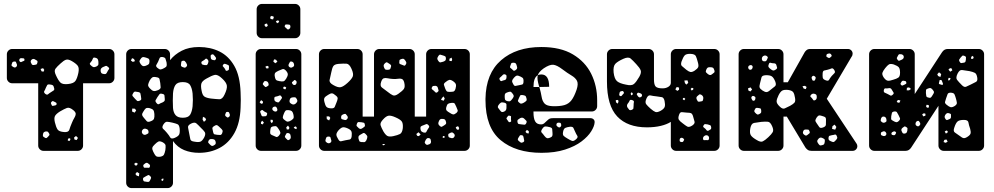

<svg xmlns="http://www.w3.org/2000/svg" viewBox="-20 -770 5074 980"><path d="M202 0Q191 0 183 -8Q175 -16 175 -27V-345H42Q31 -345 23 -353Q15 -361 15 -372V-493Q15 -504 23 -512Q31 -520 42 -520H537Q548 -520 556 -512Q564 -504 564 -493V-372Q564 -361 556 -353Q548 -345 537 -345H404V-27Q404 -16 396 -8Q388 0 377 0ZM464 -476Q456 -477 454.5 -472Q453 -467 449 -460Q444 -453 440 -448.5Q436 -444 442 -438Q450 -430 455.5 -428Q461 -426 471 -430Q481 -435 482 -440.5Q483 -446 482 -457Q481 -466 477.5 -470Q474 -474 464 -476ZM105 -466Q104 -472 100.5 -472Q97 -472 92 -473Q83 -474 80 -469Q76 -461 81 -456Q85 -452 87.5 -453Q90 -454 94 -456Q99 -458 102.5 -459.5Q106 -461 105 -466ZM158 -467Q150 -472 142 -466Q134 -459 138 -450Q141 -443 143 -440.5Q145 -438 152 -438Q161 -439 165 -440.5Q169 -442 171 -450Q173 -458 169 -460.5Q165 -463 158 -467ZM347 -458Q328 -469 316.5 -465Q305 -461 289 -446Q271 -430 263 -419Q255 -408 265 -387Q277 -360 288 -349Q299 -338 327 -341Q356 -344 365 -357Q374 -370 380 -398Q385 -423 377 -434Q369 -445 347 -458ZM66 -442Q63 -449 61.5 -453Q60 -457 52 -456Q45 -455 43 -451.5Q41 -448 39 -440Q38 -435 40.5 -433Q43 -431 48 -428Q56 -423 62 -428Q69 -434 66 -442ZM533 -427Q525 -435 519.5 -433.5Q514 -432 504 -427Q496 -422 494.5 -417.5Q493 -413 494 -405Q496 -397 500 -395Q504 -393 512 -392Q518 -391 521 -393.5Q524 -396 527 -402Q531 -411 535.5 -416Q540 -421 533 -427ZM206 -413 200 -422 187 -418 192 -406 202 -404ZM233 -339Q223 -340 220.5 -335Q218 -330 214 -322Q210 -311 206 -305Q202 -299 211 -291Q220 -284 225.5 -289Q231 -294 241 -300Q249 -305 254 -308.5Q259 -312 256 -321Q254 -332 249 -335Q244 -338 233 -339ZM259 -250Q254 -253 250.5 -254Q247 -255 243 -250Q239 -246 240 -242.5Q241 -239 244 -233Q246 -229 249 -229.5Q252 -230 257 -231Q262 -232 265 -233Q268 -234 269 -239Q269 -244 266.5 -246Q264 -248 259 -250ZM355 -207Q335 -224 321.5 -219Q308 -214 286 -201Q267 -189 261 -178.5Q255 -168 260 -146Q266 -121 273.5 -109.5Q281 -98 307 -96Q330 -94 334 -108Q338 -122 347 -143Q353 -158 359.5 -168.5Q366 -179 366.5 -188Q367 -197 355 -207ZM231 -88Q227 -95 224 -97.5Q221 -100 213 -99Q205 -97 202.5 -93.5Q200 -90 199 -82Q198 -75 201 -72.5Q204 -70 211 -66Q216 -64 218.5 -66Q221 -68 225 -72Q229 -77 231.5 -79.5Q234 -82 231 -88ZM368 -76 358 -68 360 -58 371 -55 378 -66ZM340 -61 333 -65 327 -61 326 -52 336 -51Z M651 190Q640 190 632 182Q624 174 624 163V-493Q624 -504 632 -512Q640 -520 651 -520H821Q832 -520 840 -512Q848 -504 848 -493V-463Q871 -492 907.5 -511Q944 -530 996 -530Q1054 -530 1100.5 -507Q1147 -484 1176 -433.5Q1205 -383 1208 -299Q1209 -277 1209 -260Q1209 -243 1208 -220Q1205 -142 1176.5 -91Q1148 -40 1101 -15Q1054 10 996 10Q954 10 920 -4Q886 -18 863 -50V163Q863 174 855 182Q847 190 836 190ZM1077 -483Q1073 -488 1070 -491Q1067 -494 1061 -492Q1055 -489 1055 -485Q1055 -481 1056 -474Q1057 -466 1066 -464Q1071 -463 1074.5 -462.5Q1078 -462 1081 -467Q1084 -472 1082.5 -475Q1081 -478 1077 -483ZM809 -479Q797 -480 794.5 -473Q792 -466 787 -455Q782 -445 778 -438.5Q774 -432 783 -424Q793 -415 800 -415.5Q807 -416 819 -423Q829 -428 830.5 -434Q832 -440 830 -452Q827 -464 824.5 -470.5Q822 -477 809 -479ZM721 -477Q712 -480 707 -478Q702 -476 697 -468Q691 -460 692 -455.5Q693 -451 698 -443Q704 -435 709 -433Q714 -431 723 -434Q734 -438 738.5 -442Q743 -446 743 -457Q743 -468 737.5 -471Q732 -474 721 -477ZM664 -469 654 -473 648 -461 658 -454 669 -458ZM1038 -468Q1032 -473 1028.5 -469Q1025 -465 1018 -461Q1013 -458 1010 -456Q1007 -454 1008 -448Q1010 -442 1013 -440.5Q1016 -439 1023 -438Q1030 -437 1034 -437.5Q1038 -438 1041 -445Q1044 -453 1044 -457.5Q1044 -462 1038 -468ZM930 -450Q926 -456 923 -458.5Q920 -461 913 -460Q906 -458 905.5 -454Q905 -450 904 -443Q903 -437 904 -434Q905 -431 911 -428Q918 -425 922 -424.5Q926 -424 931 -429Q936 -435 935 -439Q934 -443 930 -450ZM1138 -441Q1131 -444 1127.5 -444.5Q1124 -445 1119 -440Q1115 -434 1118 -431Q1121 -428 1125 -423Q1130 -416 1131.5 -411.5Q1133 -407 1140 -409Q1148 -412 1148.5 -416.5Q1149 -421 1149 -429Q1149 -435 1146.5 -437Q1144 -439 1138 -441ZM1113 -370Q1091 -391 1075.5 -387.5Q1060 -384 1034 -369Q1012 -357 1008 -344Q1004 -331 1009 -307Q1013 -284 1023.5 -277Q1034 -270 1057 -267Q1084 -264 1099.5 -263.5Q1115 -263 1126 -287Q1140 -316 1138 -332.5Q1136 -349 1113 -370ZM778 -376Q764 -379 757.5 -375Q751 -371 744 -359Q737 -345 736 -337Q735 -329 746 -318Q756 -307 764.5 -305.5Q773 -304 787 -310Q800 -316 800 -324Q800 -332 798 -346Q796 -360 794 -367Q792 -374 778 -376ZM913 -169Q941 -169 950.5 -184.5Q960 -200 963 -227Q966 -260 963 -293Q960 -320 950.5 -335.5Q941 -351 913 -351Q885 -351 875 -335.5Q865 -320 863 -293Q862 -271 862 -256.5Q862 -242 863 -219Q865 -195 876.5 -182Q888 -169 913 -169ZM699 -281Q698 -289 696.5 -293.5Q695 -298 687 -300Q677 -302 670.5 -302.5Q664 -303 659 -293Q653 -284 657.5 -279Q662 -274 669 -266Q675 -259 679.5 -255.5Q684 -252 693 -256Q702 -260 701 -265.5Q700 -271 699 -281ZM808 -291Q798 -294 794 -289Q790 -284 784 -275Q778 -265 774.5 -259Q771 -253 779 -244Q786 -235 792 -239Q798 -243 809 -247Q817 -251 819.5 -254.5Q822 -258 821 -266Q820 -276 819.5 -282.5Q819 -289 808 -291ZM744 -218Q730 -221 724.5 -217Q719 -213 712 -201Q705 -191 705.5 -184.5Q706 -178 714 -169Q723 -158 729 -151.5Q735 -145 749 -151Q763 -156 766 -164Q769 -172 768 -188Q767 -202 762.5 -208Q758 -214 744 -218ZM669 -215 655 -216 654 -201 667 -195 675 -206ZM1153 -186Q1151 -193 1149 -196Q1147 -199 1141 -199Q1135 -199 1133.5 -196Q1132 -193 1130 -187Q1127 -180 1134 -175Q1138 -172 1140.5 -170.5Q1143 -169 1147 -172Q1155 -177 1153 -186ZM1028 -168 1016 -174 1014 -160 1021 -148 1032 -158ZM897 -114Q895 -132 886 -136Q877 -140 860 -144Q842 -148 832.5 -148.5Q823 -149 813 -133Q805 -119 813 -112Q821 -105 832 -92Q843 -79 848.5 -69Q854 -59 871 -66Q890 -74 894.5 -83.5Q899 -93 897 -114ZM1005 -118Q991 -133 982 -140.5Q973 -148 955 -139Q937 -130 940 -118Q943 -106 946 -87Q949 -69 951.5 -59Q954 -49 972 -47Q993 -43 1003 -47Q1013 -51 1023 -70Q1031 -87 1025 -96Q1019 -105 1005 -118ZM1105 -117Q1096 -126 1090 -130Q1084 -134 1074 -127Q1063 -121 1064 -114Q1065 -107 1068 -95Q1070 -86 1074.5 -84.5Q1079 -83 1088 -82Q1098 -81 1104 -81Q1110 -81 1114 -90Q1118 -100 1115.5 -105Q1113 -110 1105 -117ZM738 -99Q737 -106 733.5 -108.5Q730 -111 723 -113Q712 -115 706 -105Q701 -95 708 -87Q715 -79 725 -83Q732 -86 735.5 -88.5Q739 -91 738 -99ZM1065 -60Q1056 -61 1052 -59.5Q1048 -58 1044 -51Q1041 -44 1044 -40.5Q1047 -37 1052 -32Q1057 -27 1060.5 -25.5Q1064 -24 1070 -27Q1077 -31 1079.5 -34Q1082 -37 1081 -45Q1079 -53 1076 -56Q1073 -59 1065 -60ZM810 -44Q796 -51 788.5 -47.5Q781 -44 770 -33Q759 -23 757.5 -15.5Q756 -8 762 4Q769 19 775 25.5Q781 32 798 30Q813 27 817 19Q821 11 824 -4Q826 -20 825 -28Q824 -36 810 -44ZM684 66 674 60 665 66 669 74 677 75ZM736 64Q729 58 721 64Q715 68 712.5 71Q710 74 712 80Q714 86 717.5 86Q721 86 728 86Q735 86 739 86.5Q743 87 745 81Q747 74 744.5 71Q742 68 736 64ZM691 115 679 108 671 118 677 126 689 130ZM746 128Q740 122 735.5 124Q731 126 724 130Q717 134 713 136.5Q709 139 710 147Q712 155 716.5 156Q721 157 729 158Q736 159 739.5 158Q743 157 746 150Q750 143 751 138.5Q752 134 746 128ZM814 141 806 143 803 149 809 154 814 149Z M1317 -575Q1306 -575 1298 -583Q1290 -591 1290 -602V-723Q1290 -734 1298 -742Q1306 -750 1317 -750H1486Q1497 -750 1505 -742Q1513 -734 1513 -723V-602Q1513 -591 1505 -583Q1497 -575 1486 -575ZM1367 -689 1359 -684 1361 -673 1374 -671 1378 -684ZM1405 -663 1398 -666 1388 -662 1394 -651 1403 -656ZM1343 -650 1331 -647V-638L1338 -632L1347 -638ZM1448 -645Q1442 -645 1439 -645Q1436 -645 1434 -640Q1432 -635 1434 -632.5Q1436 -630 1440 -627Q1444 -623 1447 -620.5Q1450 -618 1455 -621Q1464 -627 1462 -638Q1460 -644 1457 -644Q1454 -644 1448 -645ZM1312 0Q1301 0 1293 -8Q1285 -16 1285 -27V-493Q1285 -504 1293 -512Q1301 -520 1312 -520H1491Q1502 -520 1510 -512Q1518 -504 1518 -493V-27Q1518 -16 1510 -8Q1502 0 1491 0ZM1389 -465 1379 -467 1375 -456 1385 -447 1396 -455ZM1481 -441Q1479 -454 1468 -456Q1462 -457 1460 -454Q1458 -451 1455 -445Q1450 -436 1455 -430Q1463 -422 1471 -426Q1477 -429 1479.5 -431.5Q1482 -434 1481 -441ZM1350 -432 1343 -434 1334 -429 1341 -420 1351 -422ZM1439 -410Q1429 -420 1421.5 -417Q1414 -414 1402 -409Q1391 -404 1386 -399.5Q1381 -395 1382 -383Q1384 -369 1388 -363.5Q1392 -358 1406 -356Q1420 -353 1427 -355Q1434 -357 1441 -369Q1449 -382 1449 -390.5Q1449 -399 1439 -410ZM1488 -360Q1484 -363 1482 -361Q1480 -359 1477 -356Q1473 -353 1471 -351Q1469 -349 1471 -345Q1476 -335 1484 -336Q1492 -337 1494 -348Q1495 -356 1488 -360ZM1351 -341Q1349 -354 1338 -356Q1331 -357 1328.5 -354.5Q1326 -352 1323 -346Q1320 -341 1322 -338.5Q1324 -336 1328 -332Q1331 -328 1333.5 -326.5Q1336 -325 1340 -327Q1346 -330 1349 -332.5Q1352 -335 1351 -341ZM1441 -323 1434 -328 1426 -326 1427 -316 1437 -314ZM1416 -278Q1412 -284 1408 -283Q1404 -282 1397 -279Q1389 -277 1384.5 -276Q1380 -275 1380 -267Q1380 -258 1383 -254.5Q1386 -251 1395 -248Q1402 -246 1404.5 -249.5Q1407 -253 1412 -259Q1416 -265 1418.5 -268.5Q1421 -272 1416 -278ZM1495 -264Q1491 -272 1486.5 -273Q1482 -274 1474 -273Q1466 -272 1463 -269Q1460 -266 1458 -258Q1457 -250 1459.5 -246.5Q1462 -243 1469 -239Q1480 -233 1490 -242Q1496 -248 1497.5 -252.5Q1499 -257 1495 -264ZM1322 -252 1313 -259 1305 -248 1313 -240 1322 -243ZM1394 -217Q1390 -227 1383 -226Q1372 -225 1370 -216Q1369 -208 1378 -203Q1386 -198 1393 -203Q1398 -208 1394 -217ZM1329 -201Q1324 -205 1321 -207.5Q1318 -210 1312 -206Q1307 -202 1308 -198.5Q1309 -195 1312 -188Q1314 -182 1315.5 -179Q1317 -176 1323 -176Q1332 -176 1336.5 -177Q1341 -178 1343 -186Q1345 -193 1340.5 -195Q1336 -197 1329 -201ZM1477 -188Q1474 -199 1469 -203Q1464 -207 1452 -208Q1441 -209 1437 -204.5Q1433 -200 1429 -190Q1424 -178 1423.5 -171.5Q1423 -165 1432 -158Q1442 -149 1449 -149Q1456 -149 1467 -156Q1478 -163 1479 -169.5Q1480 -176 1477 -188ZM1372 -158 1361 -159V-149L1367 -141L1373 -149ZM1318 -154 1312 -146V-138L1321 -135L1327 -145ZM1457 -119 1450 -129 1441 -120 1444 -109 1455 -110ZM1403 -110Q1397 -120 1392 -124Q1387 -128 1375 -125Q1364 -123 1362 -117Q1360 -111 1359 -99Q1358 -89 1361.5 -85Q1365 -81 1374 -78Q1384 -73 1390 -71Q1396 -69 1404 -78Q1412 -87 1411 -93.5Q1410 -100 1403 -110ZM1494 -121 1488 -125 1479 -120 1485 -113 1494 -111ZM1451 -91Q1444 -92 1441.5 -88Q1439 -84 1436 -78Q1433 -73 1434.5 -70Q1436 -67 1440 -63Q1445 -59 1447.5 -56Q1450 -53 1455 -56Q1466 -61 1464 -73Q1463 -81 1461 -85Q1459 -89 1451 -91Z M1635 0Q1624 0 1616 -8Q1608 -16 1608 -27V-493Q1608 -504 1616 -512Q1624 -520 1635 -520H1804Q1815 -520 1823 -512Q1831 -504 1831 -493V-175H1889V-493Q1889 -504 1897 -512Q1905 -520 1916 -520H2070Q2081 -520 2089 -512Q2097 -504 2097 -493V-175H2155V-493Q2155 -504 2163 -512Q2171 -520 2182 -520H2351Q2362 -520 2370 -512Q2378 -504 2378 -493V-27Q2378 -16 2370 -8Q2362 0 2351 0ZM2241 -487Q2232 -490 2227.5 -491Q2223 -492 2218 -485Q2212 -476 2212 -471Q2212 -466 2218 -458Q2223 -451 2228 -451.5Q2233 -452 2242 -455Q2250 -458 2253 -461Q2256 -464 2256 -472Q2256 -480 2252 -482.5Q2248 -485 2241 -487ZM2288 -465 2285 -476 2274 -470V-459L2285 -458ZM2048 -462Q2043 -469 2039 -470Q2035 -471 2027 -468Q2020 -466 2019 -462Q2018 -458 2018 -451Q2018 -445 2021 -443.5Q2024 -442 2030 -440Q2037 -438 2041.5 -435.5Q2046 -433 2050 -439Q2055 -446 2054 -450.5Q2053 -455 2048 -462ZM1968 -444Q1961 -448 1957 -451Q1953 -454 1947 -449Q1940 -443 1938.5 -438Q1937 -433 1941 -424Q1944 -416 1949 -414.5Q1954 -413 1963 -414Q1970 -415 1972 -418.5Q1974 -422 1976 -430Q1977 -436 1975 -438.5Q1973 -441 1968 -444ZM1774 -419Q1763 -444 1748.5 -445Q1734 -446 1708 -444Q1687 -442 1681 -432Q1675 -422 1671 -401Q1666 -377 1662.5 -362.5Q1659 -348 1681 -336Q1705 -322 1719 -325Q1733 -328 1754 -347Q1775 -366 1780.5 -379.5Q1786 -393 1774 -419ZM2043 -350Q2039 -364 2031 -367Q2023 -370 2011.5 -368Q2000 -366 1985 -367Q1970 -368 1958.5 -370.5Q1947 -373 1939 -370.5Q1931 -368 1926 -354Q1918 -332 1929 -323.5Q1940 -315 1959 -301Q1975 -288 1985.5 -283.5Q1996 -279 2013 -291Q2033 -305 2041 -315.5Q2049 -326 2043 -350ZM2292 -356Q2280 -364 2272.5 -362Q2265 -360 2253 -350Q2244 -343 2246 -336.5Q2248 -330 2252 -319Q2256 -309 2259.5 -305Q2263 -301 2273 -301Q2286 -301 2293.5 -302.5Q2301 -304 2305 -317Q2309 -331 2307 -339Q2305 -347 2292 -356ZM2215 -321Q2213 -331 2202 -332Q2194 -332 2190.5 -331Q2187 -330 2184 -323Q2182 -317 2185 -314.5Q2188 -312 2193 -308Q2199 -303 2202.5 -299Q2206 -295 2212 -299Q2219 -304 2218.5 -308.5Q2218 -313 2215 -321ZM1693 -283Q1682 -293 1674.5 -293.5Q1667 -294 1655 -286Q1641 -278 1636.5 -271Q1632 -264 1636 -249Q1640 -232 1646 -225Q1652 -218 1669 -217Q1685 -216 1688.5 -224.5Q1692 -233 1698 -248Q1703 -260 1703.5 -267.5Q1704 -275 1693 -283ZM2244 -278 2236 -270 2231 -260 2245 -256 2250 -267ZM2309 -225Q2305 -235 2301.5 -240.5Q2298 -246 2286 -245Q2273 -244 2267 -240Q2261 -236 2258 -223Q2255 -211 2260 -205.5Q2265 -200 2276 -194Q2286 -187 2292.5 -186Q2299 -185 2309 -193Q2318 -201 2316 -207.5Q2314 -214 2309 -225ZM1752 -179Q1748 -184 1745.5 -187Q1743 -190 1736 -188Q1728 -185 1724.5 -182Q1721 -179 1721 -171Q1721 -163 1725.5 -161.5Q1730 -160 1738 -158Q1747 -155 1753 -164Q1758 -171 1752 -179ZM1999 -171Q1977 -181 1964 -179.5Q1951 -178 1935 -160Q1919 -143 1922.5 -131Q1926 -119 1937 -99Q1948 -81 1957.5 -76Q1967 -71 1987 -75Q2010 -80 2021.5 -86Q2033 -92 2036 -116Q2038 -141 2030 -151Q2022 -161 1999 -171ZM1660 -176H1647L1648 -162L1660 -155L1666 -168ZM2242 -163Q2232 -164 2227.5 -161.5Q2223 -159 2220 -151Q2216 -142 2217.5 -137Q2219 -132 2226 -126Q2232 -121 2236 -123.5Q2240 -126 2247 -130Q2253 -134 2255.5 -136.5Q2258 -139 2257 -146Q2255 -154 2252.5 -158Q2250 -162 2242 -163ZM1825 -146Q1816 -147 1810.5 -147Q1805 -147 1802 -139Q1798 -130 1801 -126Q1804 -122 1812 -115Q1818 -111 1822 -112Q1826 -113 1832 -117Q1838 -121 1841 -124Q1844 -127 1842 -135Q1841 -142 1837 -143.5Q1833 -145 1825 -146ZM2167 -131Q2161 -138 2155.5 -136.5Q2150 -135 2142 -131Q2133 -128 2129 -125Q2125 -122 2126 -113Q2127 -103 2131 -99.5Q2135 -96 2144 -93Q2153 -92 2155.5 -96Q2158 -100 2162 -108Q2166 -115 2169.5 -119.5Q2173 -124 2167 -131ZM2324 -116 2318 -126 2306 -121 2310 -111 2319 -106ZM1754 -115Q1738 -122 1729 -120Q1720 -118 1708 -105Q1697 -92 1697 -83Q1697 -74 1706 -60Q1713 -47 1721 -49Q1729 -51 1743 -54Q1757 -56 1765 -58Q1773 -60 1775 -74Q1777 -91 1773.5 -99.5Q1770 -108 1754 -115ZM2116 -95 2105 -86 2109 -77 2118 -75 2127 -84ZM2297 -88Q2293 -92 2290 -93.5Q2287 -95 2281 -93Q2274 -90 2270.5 -87.5Q2267 -85 2268 -77Q2269 -70 2273 -68.5Q2277 -67 2284 -65Q2294 -63 2299 -72Q2304 -80 2297 -88ZM1846 -86Q1838 -94 1832.5 -90Q1827 -86 1817 -81Q1811 -77 1810 -73Q1809 -69 1810 -62Q1812 -54 1814 -50Q1816 -46 1824 -45Q1834 -44 1839.5 -44.5Q1845 -45 1850 -54Q1855 -65 1855 -71.5Q1855 -78 1846 -86ZM2248 -75 2241 -76 2239 -68 2245 -66 2251 -70ZM1670 -57Q1668 -65 1666.5 -69Q1665 -73 1657 -73Q1649 -73 1646.5 -69.5Q1644 -66 1642 -58Q1640 -51 1642 -48Q1644 -45 1650 -41Q1659 -36 1667 -42Q1674 -48 1670 -57ZM2180 -49Q2179 -56 2177.5 -59.5Q2176 -63 2170 -65Q2163 -66 2160 -64Q2157 -62 2153 -56Q2149 -49 2148 -45Q2147 -41 2152 -35Q2157 -30 2161 -30.5Q2165 -31 2172 -34Q2181 -38 2180 -49ZM1946 -35H1932L1934 -29H1940Z M2744 10Q2613 10 2535.5 -54.5Q2458 -119 2458 -259V-266Q2460 -395 2537.5 -462.5Q2615 -530 2743 -530Q2841 -530 2904 -492.5Q2967 -455 2997.5 -393.5Q3028 -332 3028 -258V-228Q3028 -217 3020 -209Q3012 -201 3001 -201H2703V-196Q2703 -166 2711.5 -150.5Q2720 -135 2742 -135Q2751 -135 2757 -140Q2763 -145 2771 -153Q2780 -162 2786 -164.5Q2792 -167 2804 -167H2993Q3003 -167 3009.5 -161Q3016 -155 3015 -145Q3014 -126 2997.5 -99.5Q2981 -73 2948 -48Q2915 -23 2864 -6.5Q2813 10 2744 10ZM2600 -450Q2591 -450 2589 -445.5Q2587 -441 2584 -432Q2582 -427 2584.5 -424Q2587 -421 2592 -418Q2597 -413 2600.5 -410Q2604 -407 2610 -411Q2617 -416 2619 -420Q2621 -424 2618 -433Q2616 -442 2612.5 -446Q2609 -450 2600 -450ZM2703 -326H2733Q2732 -328 2731 -331Q2726 -349 2724 -362Q2722 -375 2725 -386Q2732 -390 2743 -390Q2783 -390 2783 -327L2733 -326Q2741 -298 2744.5 -276Q2748 -254 2759.5 -241.5Q2771 -229 2801 -228Q2838 -227 2860.5 -233.5Q2883 -240 2897 -258.5Q2911 -277 2923 -312Q2933 -342 2925 -357.5Q2917 -373 2896.5 -385Q2876 -397 2851 -416Q2822 -438 2803.5 -439.5Q2785 -441 2755 -421Q2730 -403 2725 -386Q2703 -374 2703 -326ZM2559 -390Q2553 -392 2549.5 -390Q2546 -388 2542 -383Q2536 -377 2531.5 -373.5Q2527 -370 2531 -362Q2536 -354 2541 -356.5Q2546 -359 2555 -361Q2564 -363 2565 -373Q2566 -379 2565.5 -383Q2565 -387 2559 -390ZM2637 -379Q2625 -385 2618.5 -384Q2612 -383 2604 -374Q2595 -364 2594 -357.5Q2593 -351 2600 -340Q2605 -330 2611.5 -331.5Q2618 -333 2629 -335Q2639 -337 2645 -338.5Q2651 -340 2652 -351Q2653 -363 2650.5 -368.5Q2648 -374 2637 -379ZM2594 -295Q2589 -302 2584 -302Q2579 -302 2571 -299Q2562 -296 2559 -292.5Q2556 -289 2556 -280Q2556 -269 2557.5 -263Q2559 -257 2569 -254Q2580 -251 2585 -254.5Q2590 -258 2597 -268Q2603 -276 2602 -281.5Q2601 -287 2594 -295ZM2645 -285Q2637 -286 2635 -282Q2633 -278 2629 -270Q2626 -262 2624 -257.5Q2622 -253 2628 -248Q2635 -241 2640 -241Q2645 -241 2654 -246Q2662 -251 2666 -255Q2670 -259 2667 -269Q2665 -279 2660 -281.5Q2655 -284 2645 -285ZM2554 -246Q2542 -249 2536.5 -246Q2531 -243 2524 -233Q2519 -224 2522.5 -219.5Q2526 -215 2532 -207Q2537 -200 2541 -198.5Q2545 -197 2552 -200Q2565 -205 2565 -219Q2565 -230 2565 -236.5Q2565 -243 2554 -246ZM2588 -163Q2588 -170 2588.5 -174Q2589 -178 2583 -179Q2576 -181 2573.5 -178.5Q2571 -176 2567 -170Q2564 -166 2565.5 -163.5Q2567 -161 2570 -157Q2574 -152 2576 -148.5Q2578 -145 2584 -147Q2590 -149 2589 -153Q2588 -157 2588 -163ZM2656 -164Q2647 -173 2635 -167Q2627 -162 2623.5 -159Q2620 -156 2621 -147Q2623 -138 2628 -137Q2633 -136 2642 -135Q2651 -134 2656.5 -133.5Q2662 -133 2666 -141Q2670 -149 2666.5 -153.5Q2663 -158 2656 -164ZM2844 -137Q2842 -142 2839.5 -143Q2837 -144 2832 -144Q2823 -144 2821 -138Q2818 -130 2824 -125Q2829 -122 2831.5 -120Q2834 -118 2839 -121Q2844 -125 2844.5 -128Q2845 -131 2844 -137ZM2800 -92Q2799 -104 2798.5 -111Q2798 -118 2786 -121Q2771 -125 2763 -124.5Q2755 -124 2747 -111Q2739 -99 2745 -93Q2751 -87 2759 -76Q2766 -67 2771.5 -65Q2777 -63 2787 -67Q2797 -71 2799 -76.5Q2801 -82 2800 -92ZM2915 -99Q2910 -111 2906.5 -117.5Q2903 -124 2889 -123Q2873 -121 2865 -117Q2857 -113 2854 -97Q2851 -82 2857.5 -76Q2864 -70 2878 -62Q2891 -54 2899.5 -51Q2908 -48 2920 -59Q2932 -69 2926.5 -77Q2921 -85 2915 -99ZM2679 -101 2669 -107 2662 -97 2669 -90 2679 -89ZM2643 -80Q2636 -81 2633.5 -78.5Q2631 -76 2628 -70Q2624 -64 2623 -60Q2622 -56 2627 -51Q2634 -45 2638 -42.5Q2642 -40 2650 -44Q2657 -48 2655.5 -53Q2654 -58 2653 -66Q2652 -72 2650.5 -75.5Q2649 -79 2643 -80Z M3431 0Q3420 0 3412 -8Q3404 -16 3404 -27V-148Q3384 -135 3352.5 -127.5Q3321 -120 3282 -120Q3183 -120 3130.5 -175.5Q3078 -231 3078 -354V-493Q3078 -504 3086 -512Q3094 -520 3105 -520H3291Q3302 -520 3310 -512Q3318 -504 3318 -493V-364Q3318 -337 3327 -328Q3336 -319 3362 -319Q3379 -319 3391.5 -327Q3404 -335 3404 -347V-493Q3404 -504 3412 -512Q3420 -520 3431 -520H3626Q3637 -520 3645 -512Q3653 -504 3653 -493V-27Q3653 -16 3645 -8Q3637 0 3626 0ZM3506 -495Q3483 -496 3475 -487.5Q3467 -479 3459 -457Q3453 -440 3460.5 -433Q3468 -426 3483 -414Q3496 -404 3504 -402.5Q3512 -401 3525 -409Q3540 -419 3543.5 -427Q3547 -435 3542 -452Q3537 -472 3532 -483Q3527 -494 3506 -495ZM3228 -442Q3210 -462 3198.5 -471.5Q3187 -481 3162 -470Q3133 -457 3121 -444.5Q3109 -432 3112 -400Q3116 -367 3129.5 -355.5Q3143 -344 3175 -338Q3204 -331 3216 -341.5Q3228 -352 3243 -378Q3255 -399 3250 -411.5Q3245 -424 3228 -442ZM3603 -427Q3594 -427 3590.5 -423.5Q3587 -420 3584 -412Q3581 -404 3584 -400.5Q3587 -397 3593 -392Q3599 -388 3603 -387Q3607 -386 3613 -390Q3621 -396 3625 -399.5Q3629 -403 3626 -412Q3623 -422 3618.5 -424.5Q3614 -427 3603 -427ZM3489 -360 3473 -359 3476 -346 3483 -338 3493 -347ZM3446 -323 3434 -326 3427 -314 3437 -306 3446 -312ZM3519 -320 3511 -322 3505 -316 3510 -308 3518 -312ZM3163 -301Q3160 -306 3157 -305.5Q3154 -305 3149 -304Q3143 -302 3142 -295Q3141 -289 3140.5 -286Q3140 -283 3145 -280Q3150 -278 3152.5 -280.5Q3155 -283 3158 -287Q3162 -291 3164 -293.5Q3166 -296 3163 -301ZM3209 -295 3203 -299 3199 -292 3202 -283 3210 -288ZM3248 -294Q3242 -296 3239 -297Q3236 -298 3232 -293Q3229 -289 3231 -286.5Q3233 -284 3236 -279Q3241 -272 3247 -273Q3257 -276 3257 -283Q3257 -291 3248 -294ZM3560 -286Q3553 -290 3549 -287.5Q3545 -285 3539 -279Q3532 -273 3536 -263Q3539 -256 3541.5 -253Q3544 -250 3550 -251Q3559 -252 3563.5 -253.5Q3568 -255 3569 -263Q3573 -278 3560 -286ZM3332 -278Q3312 -280 3300 -283Q3288 -286 3280 -268Q3271 -248 3278 -238.5Q3285 -229 3301 -215Q3316 -202 3325.5 -198.5Q3335 -195 3353 -205Q3370 -215 3373 -225.5Q3376 -236 3372 -255Q3368 -272 3358.5 -274Q3349 -276 3332 -278ZM3472 -271 3466 -269 3465 -263 3472 -258 3478 -265ZM3207 -259Q3196 -263 3193.5 -256Q3191 -249 3184 -241Q3177 -231 3183 -221Q3188 -214 3191.5 -210Q3195 -206 3204 -209Q3212 -212 3213 -217Q3214 -222 3214 -231Q3214 -242 3215.5 -249Q3217 -256 3207 -259ZM3135 -260 3123 -259 3124 -248 3133 -241 3137 -251ZM3487 -195Q3471 -196 3461 -197.5Q3451 -199 3446 -184Q3440 -167 3445 -159Q3450 -151 3464 -141Q3479 -129 3488 -124Q3497 -119 3513 -129Q3528 -139 3525 -149.5Q3522 -160 3517 -178Q3513 -190 3506.5 -192.5Q3500 -195 3487 -195ZM3592 -135Q3584 -136 3579.5 -136.5Q3575 -137 3571 -130Q3567 -123 3571.5 -120Q3576 -117 3581 -112Q3585 -107 3587.5 -104Q3590 -101 3596 -103Q3604 -107 3607.5 -110Q3611 -113 3610 -121Q3609 -129 3604.5 -131Q3600 -133 3592 -135ZM3594 -77Q3585 -83 3575 -76Q3566 -69 3569 -59Q3570 -54 3574 -54.5Q3578 -55 3584 -55Q3589 -55 3592.5 -54.5Q3596 -54 3598 -59Q3602 -70 3594 -77ZM3470 -61Q3463 -69 3455 -66Q3448 -63 3449 -52Q3450 -47 3452.5 -46.5Q3455 -46 3459 -45Q3465 -44 3468 -49Q3470 -53 3471.5 -55.5Q3473 -58 3470 -61Z M3777 0Q3766 0 3758 -8Q3750 -16 3750 -27V-493Q3750 -504 3758 -512Q3766 -520 3777 -520H3952Q3963 -520 3971 -512Q3979 -504 3979 -493V-350H4001L4087 -503Q4089 -507 4096 -513.5Q4103 -520 4116 -520H4308Q4318 -520 4325 -513Q4332 -506 4332 -496Q4332 -492 4330.5 -487.5Q4329 -483 4327 -481L4200 -266L4352 -37Q4356 -31 4356 -24Q4356 -14 4349 -7Q4342 0 4332 0H4122Q4110 0 4103 -5Q4096 -10 4091 -17L3996 -175H3979V-27Q3979 -16 3971 -8Q3963 0 3952 0ZM4224 -489Q4220 -498 4211 -497Q4205 -496 4202 -494.5Q4199 -493 4198 -487Q4197 -481 4200 -479.5Q4203 -478 4208 -475Q4214 -472 4219 -478Q4223 -481 4224.5 -483Q4226 -485 4224 -489ZM3895 -483Q3886 -490 3876 -484Q3867 -478 3869 -466Q3871 -460 3874 -458.5Q3877 -457 3883 -457Q3891 -456 3895 -466Q3898 -472 3899 -475.5Q3900 -479 3895 -483ZM3929 -447Q3920 -447 3913.5 -449.5Q3907 -452 3904 -442Q3900 -432 3903.5 -427Q3907 -422 3915 -416Q3923 -410 3928 -410Q3933 -410 3941 -416Q3947 -420 3946.5 -424.5Q3946 -429 3943 -437Q3941 -447 3929 -447ZM3819 -435Q3814 -440 3805 -436Q3798 -432 3799 -424Q3801 -415 3808 -414Q3816 -413 3820 -421Q3824 -430 3819 -435ZM4238 -413Q4231 -424 4223.5 -420.5Q4216 -417 4204 -414Q4193 -412 4186.5 -410Q4180 -408 4179 -397Q4178 -382 4179.5 -373.5Q4181 -365 4195 -360Q4208 -355 4212 -363Q4216 -371 4225 -382Q4233 -391 4239 -396.5Q4245 -402 4238 -413ZM3937 -354Q3929 -374 3919 -380.5Q3909 -387 3887 -386Q3869 -385 3866.5 -374Q3864 -363 3859 -344Q3855 -330 3857.5 -323Q3860 -316 3872 -308Q3884 -300 3892 -300Q3900 -300 3911 -310Q3926 -322 3935 -329Q3944 -336 3937 -354ZM4139 -380Q4133 -385 4128 -382Q4121 -377 4123 -370Q4125 -364 4126.5 -361Q4128 -358 4134 -358Q4139 -358 4140 -361.5Q4141 -365 4143 -370Q4145 -376 4139 -380ZM4089 -332 4076 -330 4082 -318 4093 -315 4097 -326ZM3811 -324 3798 -319 3800 -308 3810 -303 3819 -313ZM4003 -311Q3982 -313 3972.5 -307.5Q3963 -302 3954 -284Q3944 -264 3944 -252.5Q3944 -241 3960 -226Q3974 -212 3985 -216.5Q3996 -221 4013 -230Q4029 -239 4035 -246Q4041 -253 4038 -270Q4035 -290 4029 -299Q4023 -308 4003 -311ZM4149 -274Q4149 -282 4147 -285.5Q4145 -289 4138 -291Q4126 -295 4118 -284Q4114 -279 4117.5 -276Q4121 -273 4125 -268Q4129 -263 4131 -259.5Q4133 -256 4139 -258Q4149 -262 4149 -274ZM3829 -279Q3822 -282 3818 -278Q3813 -273 3816 -266Q3819 -261 3820.5 -258Q3822 -255 3828 -256Q3833 -257 3834 -260.5Q3835 -264 3836 -269Q3837 -275 3829 -279ZM3849 -219Q3843 -220 3839.5 -219Q3836 -218 3834 -213Q3830 -207 3830 -203Q3830 -199 3835 -194Q3841 -188 3845 -186Q3849 -184 3856 -188Q3864 -192 3865 -196.5Q3866 -201 3865 -209Q3864 -216 3860 -217Q3856 -218 3849 -219ZM4173 -179Q4164 -182 4159.5 -180.5Q4155 -179 4149 -171Q4143 -162 4142 -156.5Q4141 -151 4147 -143Q4156 -131 4161 -122.5Q4166 -114 4180 -119Q4195 -124 4195.5 -133.5Q4196 -143 4196 -159Q4196 -170 4190 -173Q4184 -176 4173 -179ZM3921 -126Q3912 -147 3900 -148.5Q3888 -150 3866 -148Q3843 -145 3829 -142.5Q3815 -140 3810 -117Q3805 -91 3812.5 -79.5Q3820 -68 3843 -55Q3862 -43 3873.5 -48.5Q3885 -54 3902 -70Q3918 -85 3924 -95.5Q3930 -106 3921 -126ZM4249 -122 4240 -134 4229 -126 4227 -112 4243 -108ZM4112 -100Q4109 -108 4104.5 -108.5Q4100 -109 4092 -109Q4082 -109 4079 -98Q4076 -89 4084 -83Q4089 -79 4092.5 -78Q4096 -77 4101 -81Q4108 -86 4111.5 -89.5Q4115 -93 4112 -100ZM4250 -78Q4246 -85 4240.5 -83Q4235 -81 4226 -80Q4219 -78 4214.5 -77Q4210 -76 4209 -68Q4208 -60 4210.5 -56Q4213 -52 4221 -49Q4229 -45 4233.5 -45Q4238 -45 4244 -52Q4251 -59 4253 -64Q4255 -69 4250 -78ZM4177 -66Q4166 -71 4158 -62Q4153 -56 4151.5 -52Q4150 -48 4154 -41Q4159 -33 4163 -29.5Q4167 -26 4176 -29Q4185 -31 4187 -35.5Q4189 -40 4190 -49Q4191 -57 4187.5 -60Q4184 -63 4177 -66Z M4443 0Q4432 0 4424 -8Q4416 -16 4416 -27V-493Q4416 -504 4424 -512Q4432 -520 4443 -520H4622Q4633 -520 4641 -512Q4649 -504 4649 -493V-290L4788 -503Q4799 -520 4817 -520H4976Q4987 -520 4995 -512Q5003 -504 5003 -493V-27Q5003 -16 4995 -8Q4987 0 4976 0H4797Q4786 0 4778 -8Q4770 -16 4770 -27V-230L4631 -17Q4620 0 4602 0ZM4581 -493Q4574 -494 4570.5 -493.5Q4567 -493 4564 -487Q4560 -480 4558 -475.5Q4556 -471 4562 -464Q4567 -458 4571.5 -460.5Q4576 -463 4584 -466Q4594 -471 4593 -481Q4592 -490 4581 -493ZM4902 -485Q4895 -488 4891.5 -485Q4888 -482 4883 -476Q4878 -470 4876 -466Q4874 -462 4878 -455Q4882 -448 4886.5 -448Q4891 -448 4899 -450Q4906 -451 4907.5 -454.5Q4909 -458 4910 -465Q4911 -473 4910.5 -477.5Q4910 -482 4902 -485ZM4943 -485 4937 -479V-469L4947 -470L4950 -479ZM4542 -441Q4525 -446 4517 -441Q4509 -436 4498 -422Q4487 -408 4484 -398.5Q4481 -389 4491 -374Q4502 -359 4512 -358Q4522 -357 4539 -363Q4557 -368 4565.5 -374Q4574 -380 4574 -399Q4574 -419 4567.5 -426.5Q4561 -434 4542 -441ZM4837 -421 4829 -422 4821 -415 4830 -404 4841 -411ZM4928 -407Q4905 -410 4891.5 -412.5Q4878 -415 4868 -395Q4857 -373 4865 -362.5Q4873 -352 4890 -335Q4902 -323 4911.5 -327.5Q4921 -332 4936 -339Q4952 -347 4961.5 -352Q4971 -357 4968 -374Q4965 -393 4956 -398Q4947 -403 4928 -407ZM4784 -392 4773 -401 4764 -391 4768 -382 4780 -377ZM4832 -371 4823 -373 4819 -366 4822 -358 4829 -363ZM4790 -351Q4788 -356 4787 -359Q4786 -362 4780 -362Q4775 -362 4775 -358Q4775 -354 4773 -349Q4771 -342 4774 -341L4790 -336Q4794 -340 4793 -343Q4792 -346 4790 -351ZM4592 -358Q4585 -359 4581 -352Q4578 -347 4576.5 -344Q4575 -341 4579 -337Q4583 -332 4586.5 -333.5Q4590 -335 4595 -337Q4600 -340 4603.5 -341.5Q4607 -343 4606 -349Q4605 -355 4601.5 -356Q4598 -357 4592 -358ZM4620 -324 4609 -322 4608 -309H4620L4630 -316ZM4742 -310Q4736 -318 4731 -320Q4726 -322 4716 -318Q4707 -315 4706.5 -310Q4706 -305 4706 -295Q4707 -285 4708 -279.5Q4709 -274 4719 -272Q4728 -269 4732 -273Q4736 -277 4741 -286Q4746 -293 4747 -298Q4748 -303 4742 -310ZM4532 -312Q4527 -322 4517 -320Q4507 -318 4500 -319Q4493 -320 4491 -309Q4490 -299 4496 -297Q4502 -295 4511 -290Q4520 -285 4525 -282.5Q4530 -280 4537 -287Q4544 -293 4540.5 -298Q4537 -303 4532 -312ZM4833 -297Q4819 -297 4816.5 -289Q4814 -281 4809 -268Q4805 -256 4803.5 -249.5Q4802 -243 4812 -235Q4824 -225 4832 -223Q4840 -221 4853 -229Q4865 -237 4864 -245.5Q4863 -254 4859 -268Q4855 -282 4851.5 -289Q4848 -296 4833 -297ZM4576 -257 4564 -260 4557 -253 4562 -246H4571ZM4720 -234 4709 -235 4707 -226 4712 -220 4722 -222ZM4566 -183Q4561 -192 4558 -197Q4555 -202 4544 -201Q4534 -199 4532.5 -193.5Q4531 -188 4529 -177Q4528 -168 4528.5 -163Q4529 -158 4537 -154Q4547 -148 4553.5 -146.5Q4560 -145 4568 -153Q4576 -161 4573.5 -167Q4571 -173 4566 -183ZM4827 -191Q4819 -194 4814.5 -192.5Q4810 -191 4805 -184Q4801 -177 4801.5 -172.5Q4802 -168 4807 -161Q4811 -156 4815 -157.5Q4819 -159 4826 -162Q4834 -165 4834 -173Q4834 -181 4834 -185Q4834 -189 4827 -191ZM4704 -189 4696 -192 4687 -187 4692 -176 4703 -179ZM4504 -163Q4501 -174 4491 -175Q4481 -176 4477 -165Q4475 -159 4475 -155.5Q4475 -152 4480 -148Q4489 -140 4499 -146Q4505 -149 4505 -153Q4505 -157 4504 -163ZM4900 -158Q4876 -158 4867 -149.5Q4858 -141 4851 -119Q4844 -100 4854 -93.5Q4864 -87 4879 -76Q4891 -66 4899 -65Q4907 -64 4920 -73Q4932 -81 4934 -89Q4936 -97 4932 -112Q4925 -132 4923 -145Q4921 -158 4900 -158ZM4676 -143Q4673 -148 4671 -151Q4669 -154 4664 -153Q4654 -150 4653 -139Q4652 -130 4662 -126Q4667 -124 4669 -126Q4671 -128 4675 -131Q4679 -137 4676 -143ZM4605 -122Q4599 -126 4595.5 -124Q4592 -122 4586 -117Q4578 -110 4582 -101Q4585 -94 4587 -91Q4589 -88 4596 -88Q4604 -89 4606.5 -92Q4609 -95 4611 -102Q4612 -110 4612 -114Q4612 -118 4605 -122ZM4817 -101 4811 -104 4802 -99 4808 -88 4817 -94ZM4501 -95Q4496 -102 4487 -99Q4481 -97 4478.5 -95Q4476 -93 4476 -87Q4476 -81 4479 -79.5Q4482 -78 4488 -76Q4497 -74 4502 -80Q4507 -87 4501 -95ZM4552 -96Q4547 -102 4539 -98Q4529 -94 4530 -87Q4531 -82 4534 -81.5Q4537 -81 4541 -80Q4547 -79 4550 -84Q4552 -88 4553.5 -90.5Q4555 -93 4552 -96ZM4811 -58 4800 -56 4796 -45 4807 -41 4817 -47Z"/></svg>

Font: Rubik Moonrocks
Style: Regular
Weight: 400
Designer: Hubert and Fischer, NaN
Foundry: Hubert and Fischer, NaN
Version: Version 2.200